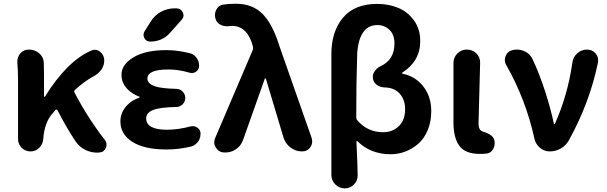

<svg xmlns="http://www.w3.org/2000/svg" viewBox="-20 -832 3338 1055"><path d="M555.7 -63.5Q565.4 -50.8 565.4 -37.1Q565.4 -28.3 561.5 -19.5Q551.8 3.9 526.4 5.9Q520.5 6.8 514.6 6.8Q482.4 6.8 452.1 -6.8Q417 -23.4 395.5 -54.7Q344.7 -130.9 295.9 -226.6Q293.9 -229.5 290.5 -230Q287.1 -230.5 284.2 -227.5L271.5 -211.9Q224.6 -162.1 217.8 -69.3Q215.8 -40 195.8 -20Q175.8 0 148.4 0Q119.1 0 99.1 -20Q79.1 -40 79.1 -69.3V-392.6Q79.1 -444.3 75.2 -488.3Q75.2 -491.2 75.2 -494.1Q75.2 -519.5 91.8 -539.1Q110.4 -559.6 138.7 -559.6Q170.9 -559.6 194.8 -539.6Q218.8 -519.5 220.7 -488.3Q221.7 -460.9 221.7 -422.9V-301.8Q221.7 -299.8 223.6 -299.8Q225.6 -299.8 227.5 -301.8Q348.6 -496.1 480.5 -553.7Q491.2 -558.6 501 -558.6Q514.6 -558.6 528.3 -548.8Q549.8 -533.2 552.7 -504.9Q552.7 -502 552.7 -498Q552.7 -473.6 538.1 -451.2Q521.5 -426.8 493.2 -412.1Q447.3 -387.7 392.6 -338.9Q384.8 -332 389.6 -323.2Q460 -187.5 555.7 -63.5Z M808.6 -713.9Q829.1 -748 864.3 -767.1Q899.4 -786.1 938.5 -786.1H949.2Q973.6 -786.1 984.4 -763.7Q988.3 -754.9 988.3 -747.1Q988.3 -734.4 977.5 -722.7L916 -653.3Q872.1 -603.5 805.7 -603.5Q784.2 -603.5 773.4 -622.1Q768.6 -631.8 768.6 -640.6Q768.6 -650.4 774.4 -660.2ZM898.4 -119.1Q959 -119.1 1028.3 -137.7Q1035.2 -138.7 1040 -138.7Q1053.7 -138.7 1065.4 -129.9Q1082 -118.2 1082 -97.7Q1082 -81.1 1075.7 -66.4Q1069.3 -51.8 1056.6 -41Q1043.9 -30.3 1028.3 -26.4Q961.9 -10.7 898.4 -10.7Q896.5 -10.7 893.6 -10.7Q772.5 -10.7 707 -52.7Q641.6 -94.7 641.6 -165Q641.6 -214.8 678.7 -253.9Q707 -283.2 745.1 -294.9Q747.1 -295.9 747.6 -298.3Q748 -300.8 745.1 -300.8Q707 -315.4 680.7 -341.8Q647.5 -376 647.5 -420.9Q647.5 -477.5 713.4 -517.1Q779.3 -556.6 893.6 -556.6Q955.1 -556.6 1021.5 -540Q1044.9 -535.2 1059.6 -515.1Q1074.2 -495.1 1074.2 -470.7Q1074.2 -450.2 1057.6 -438.5Q1046.9 -430.7 1034.2 -430.7Q1028.3 -430.7 1021.5 -432.6Q960 -450.2 909.2 -450.2Q907.2 -450.2 905.3 -450.2Q790 -450.2 790 -400.4Q790 -373 830.1 -358.4Q865.2 -345.7 948.2 -343.8Q968.8 -343.8 983.4 -329.1Q998 -314.5 998 -293.9Q998 -273.4 983.4 -258.8Q968.8 -244.1 948.2 -244.1Q859.4 -242.2 823.2 -228.5Q783.2 -212.9 783.2 -181.6Q783.2 -119.1 898.4 -119.1Z M1315.4 -62.5Q1303.7 -29.3 1274.4 -10.7Q1249 5.9 1218.8 5.9Q1214.8 5.9 1210 5.9Q1180.7 3.9 1166 -21.5Q1157.2 -35.2 1157.2 -49.8Q1157.2 -61.5 1162.1 -73.2L1368.2 -555.7Q1372.1 -565.4 1370.1 -574.2L1368.2 -582Q1354.5 -633.8 1325.7 -661.6Q1296.9 -689.5 1257.8 -689.5Q1248 -689.5 1239.3 -688.5Q1233.4 -687.5 1228.5 -687.5Q1209 -687.5 1191.4 -696.3Q1169.9 -707 1164.1 -729.5Q1161.1 -739.3 1161.1 -749Q1161.1 -764.6 1168.9 -779.3Q1180.7 -802.7 1206.1 -806.6Q1235.4 -811.5 1275.4 -811.5Q1367.2 -811.5 1422.9 -755.4Q1478.5 -699.2 1516.6 -575.2L1692.4 -74.2Q1695.3 -64.5 1695.3 -54.7Q1695.3 -38.1 1685.5 -23.4Q1668.9 0 1639.6 0Q1604.5 0 1576.7 -21Q1548.8 -42 1538.1 -75.2L1441.4 -398.4Q1440.4 -401.4 1438 -401.4Q1435.5 -401.4 1434.6 -398.4Z M1875 203.1Q1843.8 203.1 1822.3 181.2Q1800.8 159.2 1800.8 128.9V-534.2Q1800.8 -658.2 1864.3 -734.4Q1927.7 -810.5 2052.7 -810.5Q2115.2 -810.5 2167.5 -789.1Q2219.7 -767.6 2254.4 -720.2Q2289.1 -672.9 2289.1 -606.4Q2289.1 -496.1 2191.4 -433.6Q2189.5 -431.6 2189.5 -429.2Q2189.5 -426.8 2192.4 -426.8Q2261.7 -413.1 2305.7 -357.4Q2349.6 -301.8 2349.6 -221.7Q2349.6 -164.1 2330.6 -117.7Q2311.5 -71.3 2279.3 -43Q2247.1 -14.6 2208 0.5Q2168.9 15.6 2127 15.6Q2016.6 15.6 1944.3 -55.7Q1942.4 -57.6 1940.4 -56.6Q1938.5 -55.7 1938.5 -53.7Q1945.3 88.9 1945.3 131.8Q1945.3 160.2 1925.8 180.7Q1905.3 203.1 1875 203.1ZM2085.9 -105.5Q2136.7 -105.5 2171.4 -138.7Q2206.1 -171.9 2206.1 -232.4Q2206.1 -283.2 2176.8 -316.9Q2147.5 -350.6 2092.8 -351.6Q2069.3 -352.5 2051.3 -365.2Q2033.2 -377.9 2029.3 -399.4Q2028.3 -404.3 2028.3 -409.2Q2028.3 -424.8 2038.1 -439.5Q2050.8 -459 2072.3 -468.8Q2147.5 -503.9 2147.5 -592.8Q2147.5 -641.6 2120.1 -668Q2092.8 -694.3 2053.7 -694.3Q2000 -694.3 1972.2 -649.4Q1944.3 -604.5 1942.4 -523.4Q1937.5 -380.9 1937.5 -187.5Q1937.5 -177.7 1943.4 -170.9Q1999 -105.5 2085.9 -105.5Z M2616.2 13.7Q2537.1 13.7 2504.4 -30.3Q2471.7 -74.2 2471.7 -159.2V-486.3Q2471.7 -516.6 2493.2 -538.1Q2514.6 -559.6 2545.4 -559.6Q2576.2 -559.6 2597.7 -538.1Q2618.2 -517.6 2618.2 -488.3L2609.4 -152.3Q2609.4 -115.2 2634.8 -108.4Q2692.4 -91.8 2697.3 -57.6Q2698.2 -51.8 2698.2 -45.9Q2698.2 -28.3 2689.5 -12.7Q2677.7 8.8 2654.3 11.7Q2637.7 13.7 2616.2 13.7Z M3105.5 -60.5Q3089.8 -32.2 3061.5 -16.1Q3033.2 0 3001 0Q2970.7 0 2947.3 -19.5Q2923.8 -39.1 2917 -68.4Q2869.1 -286.1 2761.7 -474.6Q2753.9 -488.3 2753.9 -502.9Q2753.9 -513.7 2758.8 -525.4Q2769.5 -550.8 2795.9 -556.6Q2808.6 -559.6 2820.3 -559.6Q2840.8 -559.6 2861.3 -550.8Q2892.6 -537.1 2906.2 -506.8Q2943.4 -428.7 2975.1 -330.6Q3006.8 -232.4 3023.4 -152.3Q3023.4 -150.4 3025.9 -150.4Q3028.3 -150.4 3029.3 -152.3Q3099.6 -309.6 3125 -487.3Q3128.9 -518.6 3151.9 -539.1Q3174.8 -559.6 3206.1 -559.6Q3234.4 -559.6 3252.9 -538.1Q3266.6 -521.5 3266.6 -501Q3266.6 -495.1 3265.6 -488.3Q3220.7 -268.6 3105.5 -60.5Z"/></svg>

Font: Gen Jyuu GothicX Bold
Style: Bold
Weight: 700
Designer: Ryoko NISHIZUKA (kana &amp; ideographs); Paul D. Hunt (Latin, Greek &amp; Cyrillic); Wenlong ZHANG (bopomofo); Sandoll C
Version: Version 1.058.20140828